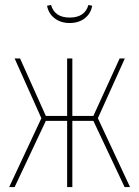

<svg xmlns="http://www.w3.org/2000/svg" viewBox="-20 -755 562 775"><path d="M261.2 -662.1Q225.1 -662.1 200.4 -681.2Q175.8 -700.2 169.9 -731.9L186 -734.9Q200.7 -684.1 261.2 -684.1Q322.3 -684.1 336.9 -734.9L352.1 -731.9Q346.7 -700.2 322.3 -681.2Q297.9 -662.1 261.2 -662.1ZM483.9 -519 375 -277.8 504.9 0H482.9L356.9 -267.1H272V0H251V-267.1H165L39.1 0H17.1L147 -277.8L39.1 -519H61L165 -287.1H251V-519H272V-287.1H356.9L462.9 -519Z"/></svg>

Font: Fira Sans Compressed Thin
Style: Regular
Weight: 100
Width: 1
Designer: Carrois Corporate & Edenspiekermann AG
Foundry: Carrois Corporate GbR & Edenspiekermann AG
Version: Version 4.203;PS 004.203;hotconv 1.0.88;makeotf.lib2.5.64775